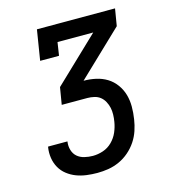

<svg xmlns="http://www.w3.org/2000/svg" viewBox="-109 -825 819 914"><g transform="rotate(-15 300.0 -367.5)"><path d="M259 0Q232 0 205.5 -3.5Q179 -7 155.5 -16Q132 -25 112 -40.5Q92 -56 79.5 -78Q67 -100 63 -126Q59 -152 63 -178Q63 -179 63.5 -180Q64 -181 64 -182H159Q159 -182 159 -181.5Q159 -181 159 -180Q156 -159 162 -139Q168 -119 182.5 -106.5Q197 -94 217.5 -89Q238 -84 259 -84Q284 -84 309.5 -92.5Q335 -101 354.5 -120.5Q374 -140 384.5 -164.5Q395 -189 399 -214Q402 -231 402.5 -249Q403 -267 399.5 -283Q396 -299 388 -314Q380 -329 367.5 -339Q355 -349 338 -353Q321 -357 304 -357H178L192 -441L412 -651H236L226 -586H133L157 -735H542L528 -651L308 -441Q339 -441 368.5 -434.5Q398 -428 422.5 -413Q447 -398 464.5 -374Q482 -350 490 -322Q498 -294 498 -263Q498 -232 493 -201Q489 -174 480 -147Q471 -120 455 -96Q439 -72 416.5 -52.5Q394 -33 367.5 -21Q341 -9 313.5 -4.5Q286 0 259 0Z"/></g></svg>

Font: Iosevka Etoile Medium Oblique
Style: Regular
Weight: 500
Italic angle: -9°
Designer: Belleve Invis
Foundry: Belleve Invis
Version: Version 15.5.2; ttfautohint (v1.8.4)